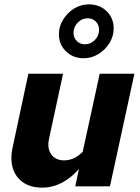

<svg xmlns="http://www.w3.org/2000/svg" viewBox="-20 -854 640 880"><path d="M173 6Q121 6 86.5 -17.5Q52 -41 39 -82.5Q26 -124 38 -179L110 -516H269L205 -219Q195 -175 214.5 -147Q234 -119 274 -119Q320 -119 359 -158L437 -516H596L484 0H325L342 -80Q306 -38 263 -16Q220 6 173 6ZM363.7 -587Q315 -587 282.5 -618.5Q250 -650 250 -697.1Q250 -733 269.5 -764.5Q289 -796 319.9 -815Q350.8 -834 386.9 -834Q437 -834 469 -802.5Q501 -771 501 -724Q501 -688 482 -657Q463 -626 431.5 -606.5Q400 -587 363.7 -587ZM369 -651Q395.8 -651 414.9 -670.7Q434 -690.4 434 -717.2Q434 -740 419.5 -755Q405 -770 382 -770Q355.2 -770 336.1 -750.3Q317 -730.6 317 -703.8Q317 -681 332 -666Q347 -651 369 -651Z"/></svg>

Font: Red Hat Mono
Style: Italic
Weight: 300
Italic angle: -12°
Monospace: yes
Designer: Pentagram, MCKL
Foundry: Pentagram, MCKL
Version: Version 1.023